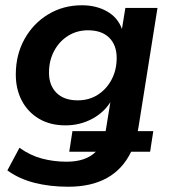

<svg xmlns="http://www.w3.org/2000/svg" viewBox="-20 -519 644 729"><path d="M239 190Q169 190 110.5 175Q52 160 8 128L54 42Q94 71 139 83Q184 95 233 95Q306 95 344 57H243L255 -21H381Q381 -23 382 -26L399 -131Q373 -90 327.5 -66.5Q282 -43 229 -43Q170 -43 127.5 -68.5Q85 -94 62.5 -137.5Q40 -181 40 -236Q40 -311 73 -370.5Q106 -430 163 -464.5Q220 -499 291 -499Q345 -499 386 -476Q427 -453 443 -409L456 -489H578L506 -37Q505 -32 503 -21H562L550 57H478Q414 190 239 190ZM275 -138Q318 -138 351 -159Q384 -180 403.5 -216.5Q423 -253 423 -299Q423 -348 394.5 -376Q366 -404 314 -404Q272 -404 238.5 -383Q205 -362 185.5 -325.5Q166 -289 166 -243Q166 -195 194.5 -166.5Q223 -138 275 -138Z"/></svg>

Font: Nunito Sans
Style: Bold Italic
Weight: 700
Italic angle: -9°
Designer: Vernon Adams
Foundry: Vernon Adams
Version: Version 3.006; ttfautohint (v1.8.3)